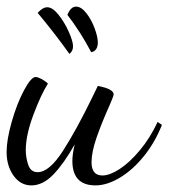

<svg xmlns="http://www.w3.org/2000/svg" viewBox="-20 -531 510 581"><path d="M0 -71Q0 -108 15.5 -162.5Q31 -217 52.5 -257.5Q74 -298 88 -298Q94 -298 105.5 -292Q117 -286 125 -278Q104 -245 81 -183.5Q58 -122 58 -77Q58 -54 65.5 -32Q73 -10 94 -10Q129 -10 170.5 -74.5Q212 -139 260 -238L276 -271Q324 -262 324 -245Q324 -243 319.5 -231.5Q315 -220 311 -211Q288 -160 272.5 -115.5Q257 -71 257 -40Q257 0 290 0Q312 0 342 -19.5Q372 -39 403 -76Q434 -113 457 -162L470 -153Q449 -100 415.5 -58.5Q382 -17 343 6.5Q304 30 269 30Q199 30 199 -44Q199 -64 206 -94Q174 -37 142 -3.5Q110 30 75 30Q42 30 21 0.5Q0 -29 0 -71ZM184 -486Q194 -511 210 -511Q226 -511 241.5 -491Q257 -471 266.5 -445Q276 -419 276 -403Q276 -377 256 -373Q224 -434 184 -486ZM94 -492Q109 -509 123 -509Q139 -509 157 -486.5Q175 -464 188 -435Q201 -406 201 -391Q201 -376 190 -368Q145 -431 94 -492Z"/></svg>

Font: Dancing Script
Style: Regular
Weight: 400
Designer: Pablo Impallari
Foundry: Pablo Impallari
Version: Version 2.000